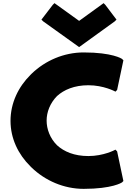

<svg xmlns="http://www.w3.org/2000/svg" viewBox="-20 -1181 886 1223"><path d="M543 -638C640 -638 712 -599 712 -599L715 -597L726 -608L766 -797L757 -806C756 -807 696 -847 513 -847C387 -847 268 -795 182 -712L175 -705C97 -628 47 -525 47 -411C47 -299 96 -198 173 -122L181 -114C268 -30 387 22 513 22C695 22 756 -18 757 -19L766 -28L726 -217L715 -228L712 -226C712 -226 640 -187 543 -187C453 -187 388 -215 343 -256C298 -301 277 -359 277 -413C277 -466 298 -523 343 -569C387 -609 453 -638 543 -638ZM316 -1150 244 -1056 255 -1045 484 -881 711 -1045 722 -1056 651 -1150 640 -1161 484 -1048 327 -1161Z"/></svg>

Font: Hussar Woodtype
Style: Ultra
Weight: 900
Foundry: Cannot Into Space Fonts
Version: Version 1.07